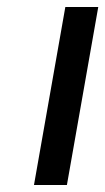

<svg xmlns="http://www.w3.org/2000/svg" viewBox="-20 -531 302 551"><path d="M77.5 0 167.5 -511H262L172 0Z"/></svg>

Font: Overpass Medium
Style: Italic
Weight: 500
Italic angle: -10°
Designer: Delve Withrington, Dave Bailey, Thomas Jockin
Foundry: Delve Fonts LLC
Version: Version 4.000